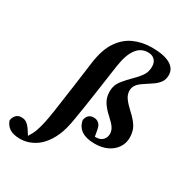

<svg xmlns="http://www.w3.org/2000/svg" viewBox="-381 -889 1211 1282"><g transform="rotate(30 225.0 -248.5)"><path d="M-40 236Q-96 236 -124.5 216Q-153 196 -163 163Q-159 138 -144 122Q-129 106 -103 106Q-76 106 -58 121Q-40 136 -21 167L-5 192Q3 179 11.5 164Q20 149 27 130Q38 99 47 58.5Q56 18 64 -37Q79 -138 93 -241.5Q107 -345 121 -448Q136 -554 178.5 -616Q221 -678 283 -705.5Q345 -733 419 -733Q511 -733 559 -706Q607 -679 607 -628Q607 -596 591.5 -573.5Q576 -551 548.5 -532Q521 -513 484 -489Q458 -472 444.5 -453Q431 -434 431 -410Q431 -379 450 -352.5Q469 -326 508 -290Q549 -253 569.5 -219Q590 -185 590 -136Q590 -93 566.5 -58.5Q543 -24 502 -4.5Q461 15 406 15Q277 15 259 -82Q268 -134 316 -134Q339 -134 355.5 -119.5Q372 -105 377 -70L385 -26Q387 -26 388.5 -26Q390 -26 391 -26Q426 -26 444.5 -45Q463 -64 463 -93Q463 -117 448.5 -139Q434 -161 399 -192Q360 -227 339.5 -260.5Q319 -294 319 -340Q319 -387 348.5 -424Q378 -461 416 -498Q451 -533 466.5 -559.5Q482 -586 482 -622Q482 -654 463.5 -673Q445 -692 412 -692Q303 -692 276 -508Q259 -393 243 -279.5Q227 -166 210 -67Q197 19 173.5 73Q150 127 116 164Q87 197 45 216.5Q3 236 -40 236Z"/></g></svg>

Font: Source Serif 4 SmText
Style: Bold Italic
Weight: 700
Italic angle: -12°
Designer: Frank Grießhammer
Foundry: Adobe
Version: Version 4.005;hotconv 1.1.0;makeotfexe 2.6.0